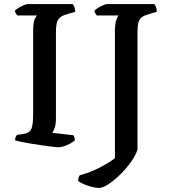

<svg xmlns="http://www.w3.org/2000/svg" viewBox="-20 -724 837 944"><path d="M267 0Q260 0 238.5 -2.5Q217 -5 189.5 -9Q162 -13 134 -17.5Q106 -22 84.5 -26.5Q63 -31 54 -34Q54 -42 57 -49.5Q60 -57 64 -61L93 -65Q113 -68 123.5 -76Q134 -84 138.5 -105Q143 -126 143 -166V-570Q143 -617 151.5 -632Q160 -647 162 -648H65Q63 -652 59 -656.5Q55 -661 53 -671Q59 -678 71.5 -685.5Q84 -693 97 -698.5Q110 -704 116 -704H337Q342 -699 346 -688.5Q350 -678 350 -666L306 -653Q285 -647 274 -637Q263 -627 259 -610.5Q255 -594 255 -567V-139Q255 -114 249 -96Q243 -78 237 -71L341 -59Q343 -57 345.5 -49Q348 -41 348 -34Q333 -21 309 -10.5Q285 0 267 0ZM468 200Q445 200 413.5 189.5Q382 179 364 166Q364 157 366.5 149.5Q369 142 372 138Q426 123 471 99.5Q516 76 545 54V-568Q545 -606 551.5 -625Q558 -644 564 -648H456Q452 -653 448.5 -658.5Q445 -664 444 -671Q450 -678 462.5 -685.5Q475 -693 487.5 -698.5Q500 -704 506 -704H738Q743 -700 747 -689Q751 -678 751 -666L707 -653Q689 -648 677.5 -639.5Q666 -631 661 -614.5Q656 -598 656 -567V12Q646 42 622.5 74.5Q599 107 569.5 135.5Q540 164 512.5 182Q485 200 468 200Z"/></svg>

Font: Texturina 12pt Medium
Style: Regular
Weight: 500
Designer: Guillermo Torres Carreño
Foundry: Omnibus-Type
Version: Version 1.002